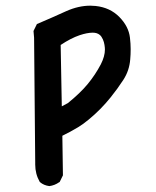

<svg xmlns="http://www.w3.org/2000/svg" viewBox="-20 -502 540 663"><path d="M101.6 66.4Q101.6 62.5 101.6 58.6L97.7 -371.6L95.7 -395L107.4 -418.9Q159.2 -440.9 208.5 -463.4Q251 -482.4 292 -482.4Q300.8 -482.4 310.1 -481.4Q359.9 -476.1 392.1 -443.4Q424.3 -410.6 428.7 -372.1Q431.2 -351.1 431.2 -332.3Q431.2 -313.5 429.7 -297.4Q426.8 -258.3 405.8 -226.1Q386.2 -195.8 361.8 -165.5Q328.1 -123.5 286.6 -89.4Q267.1 -73.2 251 -63.5Q222.7 -46.4 195.3 -33.2L197.3 103.5L186 126.5L184.1 127.4Q168.9 138.2 150.4 140.6Q131.3 138.2 118.2 127L117.2 126Q101.6 98.6 101.6 66.4ZM342.3 -331.1Q342.3 -337.4 340.8 -346.9Q339.4 -356.4 335.4 -365.7Q330.6 -376.5 324.7 -381.3Q315.4 -389.2 300.3 -389.2Q281.2 -389.2 254.9 -380.4Q224.6 -370.1 189.5 -346.7L193.4 -134.8L214.4 -146Q257.3 -180.7 283.2 -212.2Q309.1 -243.7 328.1 -279.8Q342.3 -307.6 342.3 -331.1Z"/></svg>

Font: Bakudai
Style: Bold
Weight: 700
Version: Version 1.48